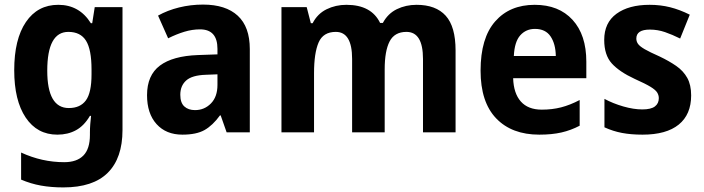

<svg xmlns="http://www.w3.org/2000/svg" viewBox="-20 -577 3067 837"><path d="M234 -556Q326 -556 376 -476H382L393 -546H514V-10Q514 112 450 176Q386 240 256 240Q203 240 158.5 232Q114 224 72 206V88Q163 130 260 130Q315 130 343.5 101Q372 72 372 11V0Q372 -16 373.5 -36Q375 -56 377 -72H372Q347 -29 311.5 -9.5Q276 10 230 10Q142 10 92 -64.5Q42 -139 42 -271Q42 -406 93 -481Q144 -556 234 -556ZM278 -438Q186 -438 186 -269Q186 -106 280 -106Q330 -106 354.5 -139.5Q379 -173 379 -253V-274Q379 -361 355 -399.5Q331 -438 278 -438Z M865 -557Q964 -557 1016.5 -508.5Q1069 -460 1069 -363V0H968L942 -74H939Q907 -30 871.5 -10Q836 10 775 10Q704 10 662.5 -36Q621 -82 621 -162Q621 -249 677 -291Q733 -333 843 -337L928 -340V-364Q928 -449 852 -449Q818 -449 783.5 -438.5Q749 -428 713 -410L669 -509Q710 -532 760.5 -544.5Q811 -557 865 -557ZM877 -251Q817 -249 791.5 -226Q766 -203 766 -164Q766 -129 783.5 -113Q801 -97 830 -97Q871 -97 899.5 -126Q928 -155 928 -207V-253Z M1796 -556Q1880 -556 1923 -508.5Q1966 -461 1966 -357V0H1824V-320Q1824 -438 1752 -438Q1700 -438 1678.5 -396.5Q1657 -355 1657 -275V0H1515V-320Q1515 -438 1444 -438Q1389 -438 1369 -392Q1349 -346 1349 -258V0H1207V-546H1317L1335 -476H1343Q1364 -517 1403.5 -536.5Q1443 -556 1490 -556Q1599 -556 1637 -477H1649Q1671 -518 1710 -537Q1749 -556 1796 -556Z M2311 -556Q2416 -556 2476 -490.5Q2536 -425 2536 -308V-236H2217Q2219 -170 2250.5 -134.5Q2282 -99 2342 -99Q2387 -99 2426 -109Q2465 -119 2507 -141V-29Q2469 -9 2427.5 0.5Q2386 10 2331 10Q2211 10 2143 -61Q2075 -132 2075 -269Q2075 -411 2138.5 -483.5Q2202 -556 2311 -556ZM2312 -451Q2273 -451 2248 -423Q2223 -395 2220 -333H2403Q2402 -386 2380 -418.5Q2358 -451 2312 -451Z M2993 -161Q2993 -78 2939 -34Q2885 10 2781 10Q2731 10 2691.5 2.5Q2652 -5 2615 -22V-146Q2652 -126 2697 -113Q2742 -100 2780 -100Q2818 -100 2835 -113Q2852 -126 2852 -149Q2852 -162 2845 -173.5Q2838 -185 2816 -198.5Q2794 -212 2747 -233Q2680 -264 2647 -300.5Q2614 -337 2614 -403Q2614 -478 2667.5 -517Q2721 -556 2812 -556Q2859 -556 2901 -545.5Q2943 -535 2987 -513L2945 -409Q2911 -426 2879 -437Q2847 -448 2813 -448Q2754 -448 2754 -409Q2754 -396 2761.5 -385.5Q2769 -375 2790.5 -362.5Q2812 -350 2855 -331Q2897 -311 2928 -289.5Q2959 -268 2976 -237.5Q2993 -207 2993 -161Z"/></svg>

Font: Noto Sans Armenian SemiCondensed
Style: Bold
Weight: 700
Width: 4
Designer: Monotype Design Team
Foundry: Monotype Imaging Inc.
Version: Version 2.008; ttfautohint (v1.8.4.7-5d5b)